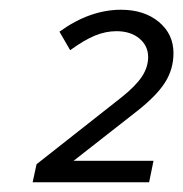

<svg xmlns="http://www.w3.org/2000/svg" viewBox="-20 -724 376 394"><path d="M47 -350 55 -387 229 -524Q258 -547 271 -566.5Q284 -586 284 -607Q284 -630 266 -645Q248 -660 219 -660Q197 -660 175 -651Q153 -642 124 -621L102 -659Q134 -682 165.5 -693Q197 -704 228 -704Q276 -704 306 -679Q336 -654 336 -615Q336 -582 318.5 -554.5Q301 -527 260 -495L131 -394H295L286 -350Z"/></svg>

Font: Red Hat Display
Style: Italic
Weight: 300
Italic angle: -12°
Designer: Pentagram, MCKL
Foundry: Pentagram, MCKL
Version: Version 1.023